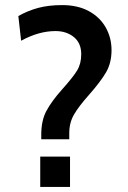

<svg xmlns="http://www.w3.org/2000/svg" viewBox="-20 -734 504 754"><path d="M142 -205Q142 -261 162.5 -299Q183 -337 224 -383Q267 -431 283 -457.5Q299 -484 299 -521Q299 -565 270 -588.5Q241 -612 198 -612Q132 -612 63 -574L52 -671Q89 -692 130 -703Q171 -714 224 -714Q285 -714 328.5 -690.5Q372 -667 395 -626.5Q418 -586 418 -537Q418 -487 396.5 -450Q375 -413 329 -361Q289 -316 270.5 -284Q252 -252 252 -211V-187H142ZM138 -119H255V0H138Z"/></svg>

Font: Cabin Medium
Style: Regular
Weight: 500
Designer: Pablo Impallari
Foundry: Pablo Impallari. http://www.impallari.com Igino Marini. http://www.ikern.com
Version: Version 2.200